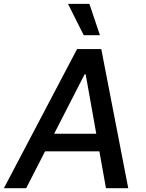

<svg xmlns="http://www.w3.org/2000/svg" viewBox="-41 -984 761 1004"><path d="M95.9 0H-20.6L361.9 -727.3H488.6L629.6 0H513.1L478.7 -192.5H194.6ZM242.2 -284.8H462.4L407 -595.2H401.3ZM396.7 -800.1 314.6 -963.8H426.5L481.5 -800.1Z"/></svg>

Font: Karasuma Gothic
Style: Medium Italic
Weight: 500
Italic angle: 9.39998°
Designer: Rasmus Andersson / Ryoko Nishizuka
Foundry: Genbu
Version: Version 1.00